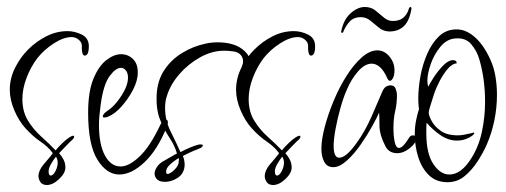

<svg xmlns="http://www.w3.org/2000/svg" viewBox="-20 -486 1447 549"><path d="M114 43Q101 43 95.5 34.5Q90 26 90 18Q90 2 104 -15Q109 -21 118 -31.5Q127 -42 131 -48Q118 -66 96 -81Q74 -96 53 -119Q34 -140 21 -170.5Q8 -201 8 -229Q8 -262 23 -292Q38 -322 60 -344Q84 -368 113 -382.5Q142 -397 173 -397Q194 -397 214 -387Q234 -377 234 -354Q234 -327 222 -327Q217 -327 215 -337Q214 -342 214 -347.5Q214 -353 214 -355Q214 -365 205 -372.5Q196 -380 185 -380Q162 -380 134 -362Q106 -344 87 -320Q68 -295 56 -263.5Q44 -232 44 -203Q44 -167 60 -141Q76 -115 98.5 -95Q121 -75 139 -56Q148 -67 158.5 -77Q169 -87 178 -93Q186 -98 189 -98Q192 -98 192 -95Q192 -90 183 -83Q181 -81 171.5 -71.5Q162 -62 149 -48Q157 -39 162 -29Q167 -19 167 -7Q167 9 149 26Q131 43 114 43ZM125 16Q132 16 138.5 3.5Q145 -9 145 -21Q145 -27 143 -32Q141 -37 140 -38Q132 -28 125.5 -16.5Q119 -5 119 4Q119 16 125 16Z M321 13Q285 13 258.5 -29.5Q232 -72 232 -164Q232 -224 247 -260.5Q262 -297 284 -314Q306 -331 326 -331Q346 -331 360 -317.5Q374 -304 374 -279Q374 -255 360 -228.5Q346 -202 326.5 -180.5Q307 -159 288 -152Q284 -150 278 -150Q274 -150 274 -153Q274 -161 290 -171Q310 -185 328 -213.5Q346 -242 346 -264Q346 -277 340 -284.5Q334 -292 326 -292Q311 -292 293.5 -268.5Q276 -245 268 -188Q266 -172 264.5 -157.5Q263 -143 263 -129Q263 -73 280 -41.5Q297 -10 325 -10Q349 -10 379 -38.5Q409 -67 438 -128Q445 -144 454 -144Q460 -144 460 -136Q460 -129 456 -121Q430 -57 393 -22Q356 13 321 13Z M452 34Q433 34 426 23Q422 17 422 10Q422 2 429 -9Q436 -20 454 -29Q456 -30 469.5 -38Q483 -46 486 -47Q480 -69 465 -91.5Q450 -114 438 -143Q426 -172 428 -215Q430 -256 450 -286Q470 -316 501.5 -335Q533 -354 567 -361Q575 -363 584 -364Q593 -365 602 -365Q627 -365 646 -359Q666 -353 680.5 -339Q695 -325 695 -308Q695 -297 688 -286Q686 -282 682 -278Q678 -274 672 -274Q668 -274 668 -280Q668 -285 670.5 -293Q673 -301 674 -303Q675 -305 675 -310Q675 -321 669 -328Q662 -337 647.5 -339Q633 -341 621 -341Q586 -341 552 -322Q518 -303 492.5 -273.5Q467 -244 457 -211Q454 -202 453 -193.5Q452 -185 452 -177Q452 -142 468 -110Q484 -78 496 -51Q524 -66 546 -72Q549 -73 551.5 -73Q554 -73 555 -73Q560 -73 560 -70Q560 -65 547 -60Q544 -59 532 -54Q520 -49 503 -40Q508 -27 508 -15Q508 -3 502 8Q496 19 481 26.5Q466 34 452 34ZM455 7Q456 14 464.5 10Q473 6 482 -4Q491 -14 491 -24Q491 -26 491.5 -28.5Q492 -31 491 -34Q476 -25 465 -14.5Q454 -4 455 7Z M761 43Q748 43 742.5 34.5Q737 26 737 18Q737 2 751 -15Q756 -21 765 -31.5Q774 -42 778 -48Q765 -66 743 -81Q721 -96 700 -119Q681 -140 668 -170.5Q655 -201 655 -229Q655 -262 670 -292Q685 -322 707 -344Q731 -368 760 -382.5Q789 -397 820 -397Q841 -397 861 -387Q881 -377 881 -354Q881 -327 869 -327Q864 -327 862 -337Q861 -342 861 -347.5Q861 -353 861 -355Q861 -365 852 -372.5Q843 -380 832 -380Q809 -380 781 -362Q753 -344 734 -320Q715 -295 703 -263.5Q691 -232 691 -203Q691 -167 707 -141Q723 -115 745.5 -95Q768 -75 786 -56Q795 -67 805.5 -77Q816 -87 825 -93Q833 -98 836 -98Q839 -98 839 -95Q839 -90 830 -83Q828 -81 818.5 -71.5Q809 -62 796 -48Q804 -39 809 -29Q814 -19 814 -7Q814 9 796 26Q778 43 761 43ZM772 16Q779 16 785.5 3.5Q792 -9 792 -21Q792 -27 790 -32Q788 -37 787 -38Q779 -28 772.5 -16.5Q766 -5 766 4Q766 16 772 16Z M933 -8Q915 -8 907 -23.5Q899 -39 899 -60Q899 -87 908.5 -123Q918 -159 934 -197.5Q950 -236 970.5 -268.5Q991 -301 1014 -321.5Q1037 -342 1059 -342Q1079 -342 1093.5 -324.5Q1108 -307 1108 -285Q1108 -272 1104 -263.5Q1100 -255 1095 -255Q1091 -255 1088 -261Q1078 -284 1066.5 -294Q1055 -304 1043 -304Q1023 -304 1003.5 -281.5Q984 -259 972 -230Q962 -208 953.5 -177.5Q945 -147 939.5 -117.5Q934 -88 934 -69Q934 -35 950 -35Q970 -35 1001 -79Q1024 -111 1042.5 -153Q1061 -195 1074 -226Q1079 -236 1085 -239Q1091 -242 1096 -242Q1108 -242 1111.5 -232Q1115 -222 1115 -215Q1115 -189 1110 -168.5Q1105 -148 1105 -119Q1105 -98 1108.5 -80.5Q1112 -63 1121 -63Q1132 -63 1149 -91Q1153 -99 1161 -99Q1170 -99 1170 -90Q1170 -77 1152 -62.5Q1134 -48 1116 -48Q1092 -48 1082 -68Q1065 -101 1065 -127.5Q1065 -154 1064 -164Q1059 -152 1045 -126.5Q1031 -101 1012 -73.5Q993 -46 972 -27Q951 -8 933 -8ZM962 -396Q961 -392 958 -392Q955 -392 956 -398Q963 -431 983 -448.5Q1003 -466 1023 -466Q1041 -466 1053.5 -456Q1066 -446 1077.5 -436Q1089 -426 1103 -426Q1123 -426 1134 -436Q1145 -446 1149 -461Q1151 -466 1153 -466Q1158 -466 1156 -458Q1150 -425 1134 -410.5Q1118 -396 1094 -396Q1077 -396 1064 -406.5Q1051 -417 1039 -427Q1027 -437 1011 -437Q992 -437 980.5 -425Q969 -413 962 -396Z M1260 35Q1227 35 1206.5 15Q1186 -5 1176 -36.5Q1166 -68 1166 -103Q1166 -124 1170 -143Q1174 -162 1178 -174Q1177 -181 1176.5 -188.5Q1176 -196 1176 -204Q1176 -233 1182 -267Q1188 -301 1201.5 -332Q1215 -363 1235.5 -382.5Q1256 -402 1286 -402Q1312 -402 1337 -380.5Q1362 -359 1381 -318Q1392 -295 1396.5 -268.5Q1401 -242 1401 -215Q1401 -178 1393.5 -141.5Q1386 -105 1372 -73Q1362 -50 1345.5 -24.5Q1329 1 1308 18Q1287 35 1260 35ZM1265 13Q1299 13 1328 -34Q1349 -67 1358 -109.5Q1367 -152 1367 -195Q1367 -227 1363 -257Q1359 -287 1351 -315Q1344 -340 1327.5 -359.5Q1311 -379 1281 -376Q1257 -374 1239 -352Q1221 -330 1211.5 -302.5Q1202 -275 1202 -255Q1202 -244 1205 -238Q1208 -246 1220 -264.5Q1232 -283 1247 -298.5Q1262 -314 1275 -314Q1286 -314 1286 -305Q1273 -304 1260.5 -289.5Q1248 -275 1237.5 -255Q1227 -235 1220.5 -215.5Q1214 -196 1211 -185Q1210 -181 1208 -175Q1206 -169 1206 -163Q1206 -156 1214 -140.5Q1222 -125 1240 -112Q1258 -99 1289 -99Q1298 -99 1308 -101Q1318 -103 1327 -105L1334 -107Q1336 -107 1336 -105Q1336 -102 1329.5 -97.5Q1323 -93 1318 -91Q1304 -84 1287 -84Q1262 -84 1239.5 -99.5Q1217 -115 1200 -135Q1199 -127 1199 -119.5Q1199 -112 1199 -105Q1199 -47 1219 -17Q1239 13 1265 13Z"/></svg>

Font: Inspiration
Style: Regular
Weight: 400
Designer: Robert E. Leuschke
Foundry: Robert E. Leuschke
Version: Version 2.010; ttfautohint (v1.8.3)